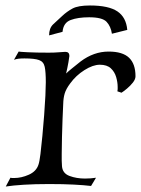

<svg xmlns="http://www.w3.org/2000/svg" viewBox="-20 -672 514 700"><path d="M308 -652Q376 -652 408 -630.5Q440 -609 444 -563L388 -549Q384 -576 368.5 -592.5Q353 -609 305 -609Q264 -609 237.5 -599Q211 -589 208 -556L159 -543Q159 -569 173.5 -583Q188 -597 207 -614Q224 -630 244.5 -641Q265 -652 308 -652ZM1 8 18 -24Q21 -23 24.5 -23Q28 -23 32 -23Q58 -23 85 -35Q112 -47 120 -71Q124 -82 127.5 -110.5Q131 -139 134.5 -176.5Q138 -214 141 -252.5Q144 -291 145.5 -323Q147 -355 147 -372Q147 -410 143 -428.5Q139 -447 122.5 -453Q106 -459 69 -459Q57 -459 48 -458Q39 -457 31 -454L48 -484Q51 -483 81.5 -481.5Q112 -480 158 -480Q179 -480 196 -481.5Q213 -483 218 -483Q233 -483 233 -468Q233 -465 229.5 -445Q226 -425 221 -404Q229 -412 243.5 -423.5Q258 -435 274 -448Q322 -484 376 -484Q427 -484 450.5 -461.5Q474 -439 474 -394Q474 -383 464.5 -371Q455 -359 443 -349Q431 -339 423 -334L408 -339Q409 -343 409 -347Q409 -351 409 -355Q409 -372 403.5 -391Q398 -410 384 -423Q370 -436 344 -436Q319 -436 288 -416.5Q257 -397 236 -368Q221 -348 216 -331.5Q211 -315 210.5 -293.5Q210 -272 208 -237Q207 -206 206 -173Q205 -140 205 -111Q205 -98 205 -87Q205 -76 206 -66Q208 -40 233.5 -30.5Q259 -21 290 -21Q311 -21 330 -24L312 6Q287 3 249 1Q211 -1 159 -1Q107 -1 67 1.5Q27 4 1 8Z"/></svg>

Font: Luxurious Roman
Style: Regular
Weight: 400
Designer: Robert E. Leuschke
Foundry: Robert E. Leuschke
Version: Version 1.010; ttfautohint (v1.8.3)